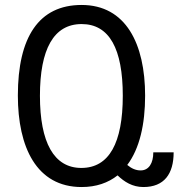

<svg xmlns="http://www.w3.org/2000/svg" viewBox="-20 -744 730 774"><path d="M309 10C368 10 416 -7 454 -37C481 -11 514 10 558 10C642 10 680 -43 680 -130H598C598 -86 580 -57 547 -57C527 -57 510 -65 493 -79C543 -145 565 -244 565 -358C565 -568 487 -724 309 -724C137 -724 52 -595 52 -359C52 -151 127 10 309 10ZM308 -67C197 -67 141 -170 141 -358C141 -545 196 -647 309 -647C421 -647 475 -547 475 -358C475 -168 420 -67 308 -67Z"/></svg>

Font: Noto Sans Georgian Condensed
Style: Regular
Weight: 400
Width: 3
Designer: Monotype Design Team, Akaki Razmadze
Foundry: Google LLC
Version: Version 2.005